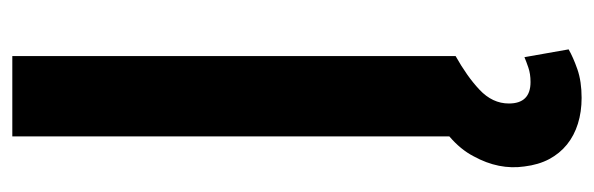

<svg xmlns="http://www.w3.org/2000/svg" viewBox="-350 -418 974 315"><g transform="rotate(-90 137.5 -260.0)"><path d="M39.1 29.5Q50.1 8.2 71.7 -10.3V-727.3H203.5V0Q187.1 9.2 173.5 18.8Q159.8 28.4 148.4 39.1Q125.7 60.4 125.7 87.4Q125.7 122.9 160.9 122.9Q174.4 122.9 184.7 119.3Q195 115.8 201.7 112.9L214.5 185.4Q201.7 192.8 181.8 199.8Q161.9 206.7 134.9 206.7Q111.9 206.7 92.5 200.6Q73.2 194.6 58.4 182.7Q43.7 170.8 34.4 153.4Q25.2 136 22.4 112.9Q16.3 71 39.1 29.5Z"/></g></svg>

Font: Inter P Semi Bold
Style: Regular
Weight: 600
Designer: Rasmus Andersson
Foundry: rsms
Version: Version 3.018;git-588b23468